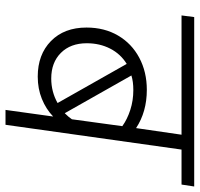

<svg xmlns="http://www.w3.org/2000/svg" viewBox="-34 -691 725 697"><g transform="rotate(90 328.5 -342.5)"><path d="M650 -639H523L433 0H379L403 -173Q376 -147 339 -132Q302 -117 258 -117Q178 -117 129 -165Q80 -213 80 -294Q80 -359 109 -408.5Q138 -458 189.5 -485.5Q241 -513 306 -513Q386 -513 445 -474L469 -639H36L42 -685H657ZM413 -241 438 -424Q413 -442 379 -453Q345 -464 307 -464Q276 -464 254 -457L391 -215Q405 -229 413 -241ZM265 -166Q313 -166 354 -189L212 -440Q176 -418 156.5 -380Q137 -342 137 -295Q137 -236 172 -201Q207 -166 265 -166Z"/></g></svg>

Font: FiraGO Light
Style: Italic
Weight: 300
Italic angle: -8°
Designer: bBox Type GmbH
Foundry: bBox Type GmbH
Version: Version 1.001